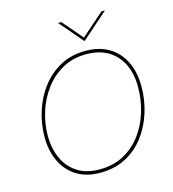

<svg xmlns="http://www.w3.org/2000/svg" viewBox="-129 -1007 1006 1119"><g transform="rotate(-15 374.0 -447.5)"><path d="M339 6Q254 6 195.5 -31Q137 -68 107 -132.5Q77 -197 77 -277Q77 -357 101 -433Q125 -509 171.5 -570Q218 -631 284.5 -667Q351 -703 436 -703Q519 -703 577.5 -668Q636 -633 667.5 -569.5Q699 -506 699 -419Q699 -337 675 -261Q651 -185 605 -124.5Q559 -64 492 -29Q425 6 339 6ZM340 -14Q422 -14 485 -48Q548 -82 591.5 -140Q635 -198 657 -271Q679 -344 679 -422Q679 -541 615 -612Q551 -683 436 -683Q355 -683 292 -648Q229 -613 185.5 -554.5Q142 -496 119.5 -425Q97 -354 97 -281Q97 -207 123.5 -146.5Q150 -86 204 -50Q258 -14 340 -14ZM447 -759 325 -901H345L449 -780L587 -901H608Z"/></g></svg>

Font: Hanken Grotesk Thin
Style: Italic
Weight: 250
Italic angle: -8°
Designer: Alfredo Marco Pradil
Foundry: Hanken Design Co.
Version: Version 3.013